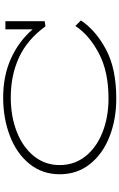

<svg xmlns="http://www.w3.org/2000/svg" viewBox="209 -949 754 1212"><g transform="rotate(-90 586.0 -343.0)"><path d="M1063 -209Q999 -114 878 -50Q757 14 570 14Q439 14 330 -28.5Q221 -71 156.5 -152Q92 -233 92 -343Q92 -453 157.5 -534Q223 -615 334 -657.5Q445 -700 576 -700Q714 -700 823 -650.5Q932 -601 1007 -514V-686H1058V-438L1026 -433Q942 -548 829.5 -600Q717 -652 576 -652Q457 -652 360 -614Q263 -576 206.5 -506Q150 -436 150 -343Q150 -250 206 -180Q262 -110 358 -72.5Q454 -35 570 -35Q741 -35 856.5 -96.5Q972 -158 1028 -244Z"/></g></svg>

Font: BioRhyme Expanded Light
Style: Regular
Weight: 300
Width: 7
Designer: Aoife Mooney
Foundry: Aoife Mooney Type
Version: Version 1.000